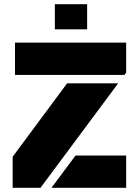

<svg xmlns="http://www.w3.org/2000/svg" viewBox="-20 -890 658 910"><path d="M51 -688H578V-546L570 -535H51ZM40 -147 298 -495H540L172 0H40ZM338 -153H578V0H224ZM240 -870H393V-751H240Z"/></svg>

Font: Saira Stencil One
Style: Regular
Weight: 400
Designer: Hector Gatti with collaboration of the Omnibus-Type team
Foundry: Omnibus-Type
Version: Version 1.004